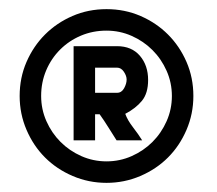

<svg xmlns="http://www.w3.org/2000/svg" viewBox="-20 -740 475 420"><path d="M213 -720Q253 -720 287.5 -705Q322 -690 347.5 -664.5Q373 -639 388 -604.5Q403 -570 403 -530Q403 -491 388 -456Q373 -421 347.5 -395.5Q322 -370 287 -355Q252 -340 213 -340Q174 -340 139 -355Q104 -370 78.5 -395.5Q53 -421 38 -456Q23 -491 23 -530Q23 -570 38 -604.5Q53 -639 78.5 -664.5Q104 -690 138.5 -705Q173 -720 213 -720ZM213 -387Q242 -387 268 -398.5Q294 -410 313.5 -429.5Q333 -449 344.5 -475Q356 -501 356 -530Q356 -559 344.5 -585Q333 -611 313.5 -630.5Q294 -650 268 -661.5Q242 -673 213 -673Q183 -673 157 -662Q131 -651 111.5 -631.5Q92 -612 81 -586Q70 -560 70 -530Q70 -501 81.5 -475Q93 -449 112.5 -429.5Q132 -410 158 -398.5Q184 -387 213 -387ZM235 -433Q226 -447 217 -461.5Q208 -476 198 -490H188V-433H141V-639H236Q268 -639 286 -618Q304 -597 304 -565Q304 -536 290.5 -519.5Q277 -503 254 -491Q259 -477 271 -461.5Q283 -446 291 -433ZM236 -537Q246 -537 251.5 -547Q257 -557 257 -566Q257 -574 251 -583Q245 -592 236 -592H188V-537Z"/></svg>

Font: Transit CAT
Style: Regular
Weight: 400
Designer: Peter Wiegel
Foundry: Peter Wiegel
Version: 1.000